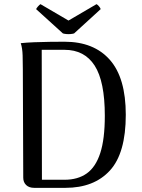

<svg xmlns="http://www.w3.org/2000/svg" viewBox="-20 -905 683 925"><path d="M145 0Q120 0 106 -13.5Q92 -27 92 -49L90 -572Q90 -602 89 -637.5Q88 -673 80 -697Q107 -700 145 -701.5Q183 -703 222 -703.5Q261 -704 291 -704Q432 -704 509 -617Q586 -530 586 -352Q586 -167 509.5 -83.5Q433 0 295 0ZM182 -39H291Q355 -39 398 -69.5Q441 -100 463 -167.5Q485 -235 485 -347Q485 -513 436 -589Q387 -665 291 -665H181ZM337 -744Q331 -742 320.5 -741Q310 -740 299.5 -741Q289 -742 283 -744L154 -861Q156 -866 163 -874Q170 -882 175 -885L310 -806L445 -885Q451 -882 457.5 -874Q464 -866 465 -861Z"/></svg>

Font: Arima Medium
Style: Regular
Weight: 500
Designer: Joana Correia and Natanael Gama
Foundry: NDISCOVER
Version: Version 1.101;gftools[0.9.23]